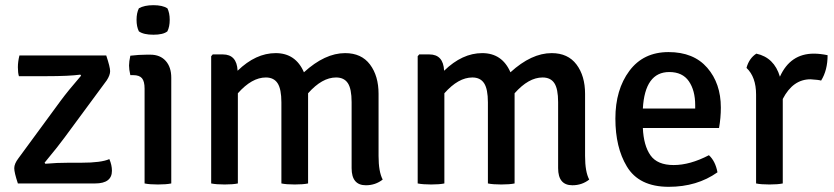

<svg xmlns="http://www.w3.org/2000/svg" viewBox="-20 -708 3219 741"><path d="M51 -97 214 -319Q242 -357 293 -416L290 -420Q248 -414 158 -414H53Q49 -427 49 -448.5Q49 -470 55 -494H390Q405 -449 405 -433.5Q405 -418 392 -398L229 -177Q209 -149 152 -80L155 -76Q198 -80 247 -80H295Q371 -80 402 -94Q412 -71 412 -49Q412 0 347 0H49Q35 -42 35 -59Q35 -76 51 -97Z M516 -587Q507 -605 507 -631.5Q507 -658 516 -676Q537 -688 572 -688Q607 -688 626 -676Q635 -658 635 -631.5Q635 -605 626 -587Q610 -574 572 -574Q534 -574 516 -587ZM641 -408V0Q622 4 589.5 4Q557 4 538 0V-366Q538 -394 528 -406Q518 -418 494 -418H483Q478 -440 478 -455Q478 -470 483 -493Q516 -497 546 -497H560Q598 -497 619.5 -473Q641 -449 641 -408Z M1066 -313Q1066 -364 1051.5 -386.5Q1037 -409 1006 -409Q952 -409 898 -348V0Q879 4 847 4Q815 4 795 0V-491L801 -498H840Q894 -498 897 -435Q967 -503 1044 -503Q1121 -503 1153 -429Q1234 -503 1312 -503Q1375 -503 1408 -459Q1441 -415 1441 -346V-106Q1441 -45 1457 -15Q1429 7 1392 7Q1337 7 1337 -59V-314Q1337 -365 1322.5 -387Q1308 -409 1277 -409Q1223 -409 1169 -348V0Q1150 4 1117.5 4Q1085 4 1066 0Z M1863 -313Q1863 -364 1848.5 -386.5Q1834 -409 1803 -409Q1749 -409 1695 -348V0Q1676 4 1644 4Q1612 4 1592 0V-491L1598 -498H1637Q1691 -498 1694 -435Q1764 -503 1841 -503Q1918 -503 1950 -429Q2031 -503 2109 -503Q2172 -503 2205 -459Q2238 -415 2238 -346V-106Q2238 -45 2254 -15Q2226 7 2189 7Q2134 7 2134 -59V-314Q2134 -365 2119.5 -387Q2105 -409 2074 -409Q2020 -409 1966 -348V0Q1947 4 1914.5 4Q1882 4 1863 0Z M2755 -214H2461Q2464 -146 2490.5 -108.5Q2517 -71 2580 -71Q2643 -71 2716 -109Q2741 -86 2749 -43Q2670 13 2561 13Q2446 13 2399 -66Q2355 -139 2355 -250.5Q2355 -362 2409 -434.5Q2463 -507 2560 -507Q2657 -507 2709.5 -446.5Q2762 -386 2762 -293Q2762 -253 2755 -214ZM2563 -430Q2469 -430 2461 -289H2663V-302Q2663 -359 2638.5 -394.5Q2614 -430 2563 -430Z M2861 -446Q2871 -483 2899 -501Q2968 -486 2990 -412Q3030 -501 3121 -501Q3145 -501 3174 -495Q3174 -437 3149 -397Q3140 -400 3108 -402Q3040 -402 3001 -326V0Q2982 4 2949.5 4Q2917 4 2898 0V-343Q2898 -411 2861 -446Z"/></svg>

Font: Signika
Style: Regular
Weight: 400
Designer: Anna Giedrys
Foundry: Anna Giedrys
Version: Version 1.001